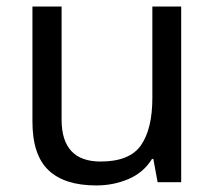

<svg xmlns="http://www.w3.org/2000/svg" viewBox="-20 -556 658 586"><path d="M533 -536V0H461L448 -71H444Q418 -29 372 -9.5Q326 10 274 10Q177 10 128 -36.5Q79 -83 79 -185V-536H168V-191Q168 -63 287 -63Q376 -63 410.5 -113Q445 -163 445 -257V-536Z"/></svg>

Font: Noto Kufi Arabic
Style: Regular
Weight: 400
Designer: Monotype Design Team, David Williams, Khaled Hosny
Foundry: Google LLC
Version: Version 2.109; ttfautohint (v1.8.4.7-5d5b)